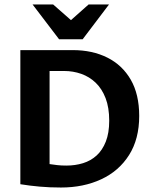

<svg xmlns="http://www.w3.org/2000/svg" viewBox="-20 -838 684 866"><path d="M254.9 7.8Q204.1 7.8 159.5 3.8Q115 -0.1 71.8 -7.1V-612H307.9Q396.8 -612 464.2 -578.2Q531.6 -544.5 569.8 -478.5Q607.9 -412.5 607.9 -314.9Q607.9 -211.1 562.2 -138.8Q516.5 -66.5 436.6 -29.4Q356.7 7.8 254.9 7.8ZM203.6 -97.9Q220 -95.5 238 -93.3Q255.9 -91.2 279.5 -91.2Q319.4 -91.2 354.5 -102Q389.5 -112.8 415.8 -136.7Q442 -160.6 457.3 -199.4Q472.6 -238.2 472.6 -293.6Q472.6 -352.9 456.2 -395.4Q439.8 -437.9 411.4 -465Q383 -492 346.4 -504.9Q309.7 -517.8 269.9 -517.8H203.6ZM219.5 -818 300.1 -747.2 379.8 -818H471.8L352.9 -661H246.4L126.8 -818Z"/></svg>

Font: Ancizar Sans Thin
Style: Regular
Weight: 100
Designer: Cesar Puertas, Viviana Monsalve, Julian Moncada, Julian Prieto, Jose Castro, Mariel Hernandez, Felipe Aragon, Sara Alarc
Version: Version 8.100